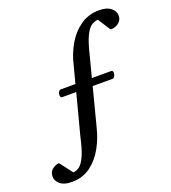

<svg xmlns="http://www.w3.org/2000/svg" viewBox="-239 -757 976 1094"><g transform="rotate(-20 249.0 -209.5)"><path d="M10.3 223.6Q-40.5 223.6 -64 201.4Q-87.4 179.2 -85 152.8Q-82.5 125 -61.8 111.3Q-41 97.7 -24.4 97.7L34.7 175.3Q54.7 173.8 73 160.2Q91.3 146.5 108.6 108.4Q126 70.3 142.1 -3.9L206.5 -249.5H120.1Q115.2 -250 112.8 -254.9Q110.4 -259.8 110.4 -265.1Q110.4 -274.9 114.5 -283.4Q118.7 -292 125 -293.9H217.8L245.6 -399.9Q259.8 -462.4 291.7 -517.8Q323.7 -573.2 373 -608.2Q422.4 -643.1 488.8 -643.1Q534.7 -643.1 558.8 -622.8Q583 -602.5 583 -576.7Q582.5 -556.2 571.8 -543.2Q561 -530.3 546.4 -523.9Q531.7 -517.6 520.5 -517.6Q517.6 -517.6 515.1 -518.1Q512.7 -518.6 511.2 -519.5L462.9 -594.7Q441.9 -593.3 422.6 -580.3Q403.3 -567.4 385.3 -529.8Q367.2 -492.2 349.1 -415.5L317.4 -293.9H435.5Q441.4 -293.5 443.6 -288.6Q445.8 -283.7 445.3 -277.8Q444.8 -269 440.7 -260.5Q436.5 -252 431.2 -249.5H306.2L246.6 -19.5Q231.9 42.5 200.9 98.1Q169.9 153.8 122.3 188.7Q74.7 223.6 10.3 223.6Z"/></g></svg>

Font: Gelasio Medium
Style: Italic
Weight: 500
Italic angle: -8.5°
Designer: Eben Sorkin
Foundry: Eben Sorkin
Version: Version 1.008